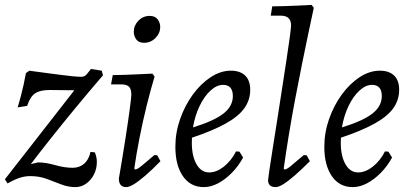

<svg xmlns="http://www.w3.org/2000/svg" viewBox="-21 -753 1671 785"><path d="M51 -314Q51 -314 55 -327Q59 -340 64.5 -361Q70 -382 75.5 -406.5Q81 -431 85 -454L99 -464Q99 -464 116.5 -461.5Q134 -459 161.5 -455.5Q189 -452 218.5 -448Q248 -444 273 -441.5Q298 -439 309 -439Q319 -439 324 -441.5Q329 -444 335 -451L351 -471L395 -464L400 -445Q344 -380 287.5 -311.5Q231 -243 183.5 -183Q136 -123 105 -82L134 -89Q166 -89 204.5 -78Q243 -67 276 -67Q304 -67 323 -83.5Q342 -100 349 -132L367 -130Q372 -116 373.5 -107.5Q375 -99 375 -91Q375 -63 363 -39.5Q351 -16 331 -2Q311 12 287 12Q257 12 228 0.5Q199 -11 169 -22Q139 -33 102 -33Q80 -33 58 -25.5Q36 -18 10 -3L-1 -20L283 -384L182 -385Q142 -385 122 -371Q102 -357 90 -320Z M531 -60Q539 -60 553 -71Q567 -82 610 -119L622 -118L635 -94Q600 -58 572.5 -34.5Q545 -11 526 0.5Q507 12 495 12Q465 12 465 -23Q480 -110 491.5 -184Q503 -258 509.5 -307Q516 -356 516 -366Q516 -389 506.5 -398.5Q497 -408 474 -408H433L440 -446Q461 -446 490 -447Q519 -448 549 -449.5Q579 -451 602 -452L611 -440Q595 -387 578.5 -320.5Q562 -254 549 -187Q536 -120 528 -64ZM568 -578Q546 -578 536 -592Q526 -606 526 -623Q526 -649 545 -668.5Q564 -688 591 -688Q613 -688 623.5 -674Q634 -660 634 -643Q634 -617 614.5 -597.5Q595 -578 568 -578Z M1002 -386Q1002 -344 978 -310.5Q954 -277 902 -248Q850 -219 764 -190Q760 -126 779.5 -87Q799 -48 834 -48Q864 -48 894 -71.5Q924 -95 944 -134L958 -133L973 -109Q954 -74 927 -46.5Q900 -19 870.5 -3.5Q841 12 812 12Q758 12 727 -32.5Q696 -77 696 -153Q696 -211 715.5 -266.5Q735 -322 767.5 -366.5Q800 -411 840.5 -437.5Q881 -464 923 -464Q961 -464 981.5 -444Q1002 -424 1002 -386ZM891 -406Q865 -406 839.5 -382.5Q814 -359 795 -319.5Q776 -280 768 -232Q855 -259 893 -289Q931 -319 931 -360Q931 -406 891 -406Z M1142 -60Q1150 -60 1164 -71Q1178 -82 1221 -119L1233 -118L1246 -94Q1212 -60 1184.5 -36Q1157 -12 1137.5 0Q1118 12 1106 12Q1075 12 1075 -17Q1075 -21 1080 -55Q1085 -89 1093.5 -142.5Q1102 -196 1112 -260Q1122 -324 1132 -389Q1142 -454 1150.5 -509.5Q1159 -565 1164 -602.5Q1169 -640 1169 -649Q1169 -689 1127 -689H1086L1092 -727Q1115 -727 1142.5 -728Q1170 -729 1195.5 -730Q1221 -731 1237 -732Q1253 -733 1253 -733L1262 -721Q1262 -721 1255.5 -691Q1249 -661 1238 -608.5Q1227 -556 1213.5 -489.5Q1200 -423 1186 -349Q1172 -275 1160 -202Q1148 -129 1139 -64Z M1611 -386Q1611 -344 1587 -310.5Q1563 -277 1511 -248Q1459 -219 1373 -190Q1369 -126 1388.5 -87Q1408 -48 1443 -48Q1473 -48 1503 -71.5Q1533 -95 1553 -134L1567 -133L1582 -109Q1563 -74 1536 -46.5Q1509 -19 1479.5 -3.5Q1450 12 1421 12Q1367 12 1336 -32.5Q1305 -77 1305 -153Q1305 -211 1324.5 -266.5Q1344 -322 1376.5 -366.5Q1409 -411 1449.5 -437.5Q1490 -464 1532 -464Q1570 -464 1590.5 -444Q1611 -424 1611 -386ZM1500 -406Q1474 -406 1448.5 -382.5Q1423 -359 1404 -319.5Q1385 -280 1377 -232Q1464 -259 1502 -289Q1540 -319 1540 -360Q1540 -406 1500 -406Z"/></svg>

Font: Alegreya
Style: Italic
Weight: 400
Italic angle: -7°
Designer: Juan Pablo del Peral
Foundry: Huerta Tipografica
Version: Version 2.009